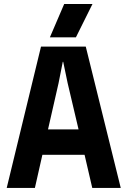

<svg xmlns="http://www.w3.org/2000/svg" viewBox="-20 -931 630 951"><path d="M13.2 0 183.1 -700.2H404.8L578.1 0H437L398.9 -164.1H189.9L152.8 0ZM217.8 -290H369.1L314.9 -520L293 -625H291L270 -519ZM227.1 -746.1 297.9 -911.1H438L356 -746.1Z"/></svg>

Font: TASA Explorer
Style: Bold
Weight: 700
Designer: Weizhong Zhang
Foundry: Local Remote
Version: Version 1.000;Glyphs 3.1.2 (3151)